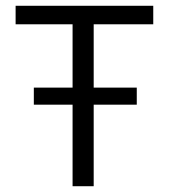

<svg xmlns="http://www.w3.org/2000/svg" viewBox="-20 -644 590 664"><path d="M231 0V-282H97V-341H231V-560H34V-624H510V-560H304V-341H453V-282H304V0Z"/></svg>

Font: Inconsolata SemiExpanded
Style: Regular
Weight: 400
Width: 6
Monospace: yes
Designer: Raph Levien, Cyreal, Brenton Simpson
Foundry: Raph Levien, Cyreal, Google
Version: Version 3.000; ttfautohint (v1.8.2.53-6de2)